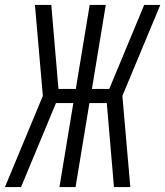

<svg xmlns="http://www.w3.org/2000/svg" viewBox="-29 -755 667 775"><path d="M-9 0 144 -368 112 -735H178L207 -396H277L333 -735H398L342 -396H412L553 -735H618L465 -368L497 0H431L402 -339H332L276 0H211L267 -339H197L56 0Z"/></svg>

Font: Iosevka Curly Light Extended
Style: Italic
Weight: 300
Width: 7
Italic angle: -9°
Monospace: yes
Designer: Belleve Invis
Foundry: Belleve Invis
Version: Version 11.1.0; ttfautohint (v1.8.3)